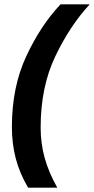

<svg xmlns="http://www.w3.org/2000/svg" viewBox="-20 -750 435 888"><path d="M35 -163Q35 -348 102 -491Q169 -634 260 -730H395Q304 -632 236 -490Q168 -348 168 -160Q168 -87 186.5 -20Q205 47 245 118H110Q71 52 53 -16.5Q35 -85 35 -163Z"/></svg>

Font: Niramit
Style: Bold Italic
Weight: 700
Italic angle: -10°
Designer: Katatrad Aksorn Co.,Ltd.
Foundry: Cadson Demak Co.,Ltd.
Version: Version 1.001; ttfautohint (v1.6)